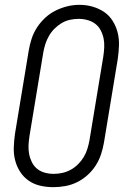

<svg xmlns="http://www.w3.org/2000/svg" viewBox="-20 -766 540 794"><path d="M201 8Q173 8 146.5 2Q120 -4 98.5 -19Q77 -34 63 -56Q49 -78 42.5 -103.5Q36 -129 37 -157Q38 -185 42 -213L99 -558Q103 -582 111 -606.5Q119 -631 133.5 -653Q148 -675 167.5 -693Q187 -711 210.5 -722.5Q234 -734 258.5 -740Q283 -746 309 -746Q337 -746 363 -738.5Q389 -731 410.5 -716.5Q432 -702 446 -679.5Q460 -657 466.5 -631.5Q473 -606 472 -578Q471 -550 467 -522L410 -177Q406 -153 398 -128.5Q390 -104 376 -82Q362 -60 342 -42Q322 -24 298.5 -12.5Q275 -1 250 3.5Q225 8 201 8ZM202 -47Q220 -47 238 -51Q256 -55 272.5 -64Q289 -73 303 -87Q317 -101 326.5 -117Q336 -133 341.5 -151Q347 -169 350 -186L407 -531Q410 -550 411 -569.5Q412 -589 408.5 -606.5Q405 -624 396.5 -640.5Q388 -657 374 -667.5Q360 -678 342 -683Q324 -688 305 -688Q287 -688 269 -684Q251 -680 235 -670.5Q219 -661 205.5 -647.5Q192 -634 182.5 -617.5Q173 -601 167.5 -583.5Q162 -566 159 -549L102 -204Q99 -185 98 -166Q97 -147 100.5 -129Q104 -111 112 -95Q120 -79 133.5 -68Q147 -57 165 -52Q183 -47 202 -47Z"/></svg>

Font: Iosevka Slab Light
Style: Italic
Weight: 300
Italic angle: -9°
Monospace: yes
Designer: Belleve Invis
Foundry: Belleve Invis
Version: Version 11.1.1; ttfautohint (v1.8.3)